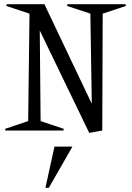

<svg xmlns="http://www.w3.org/2000/svg" viewBox="-20 -620 626 912"><path d="M403.8 11.2 168.9 -475.1 172.9 -44.9 283.2 -7.8 280.8 0H5.9L3.9 -7.8L113.8 -44.9L120.1 -555.2L9.8 -591.8L12.2 -600.1H190.9L416 -127L409.2 -555.2L298.8 -591.8L300.8 -600.1H576.2L578.1 -591.8L467.8 -555.2L465.8 0ZM195.8 272 238.8 76.2H324.2L211.9 272Z"/></svg>

Font: Halibut Cnd
Style: Regular
Weight: 400
Width: 3
Designer: Matteo Maggi
Foundry: Collletttivo
Version: Version 3.080 | FøM Fix